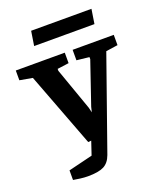

<svg xmlns="http://www.w3.org/2000/svg" viewBox="-175 -765 867 1035"><g transform="rotate(-20 259.0 -248.0)"><path d="M149 173Q129 173 105.5 170Q82 167 66 164V109L205 75L249 -56L293 -8L213 0L51 -427L-22 -440V-496H259V-436L193 -427V-416L279 -173L286 -144L293 -173L376 -416V-428L304 -436V-496H540V-437L472 -427L286 101Q271 142 240.5 157.5Q210 173 149 173ZM116 -586 129 -669H475L462 -586Z"/></g></svg>

Font: Faustina Light
Style: Bold
Weight: 700
Version: Version 1.200